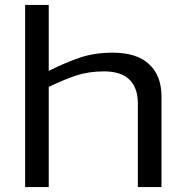

<svg xmlns="http://www.w3.org/2000/svg" viewBox="-20 -760 758 780"><path d="M82 0V-740H178V-472Q246 -506 305 -526Q364 -546 438 -546Q536 -546 586 -499Q636 -452 636 -369V0H540V-340Q540 -403 506 -436.5Q472 -470 402 -470Q340 -470 289 -453Q238 -436 178 -407V0Z"/></svg>

Font: Georama Extended
Style: Regular
Weight: 400
Width: 7
Designer: Jean-Baptiste Levee
Foundry: Production Type
Version: Version 1.000